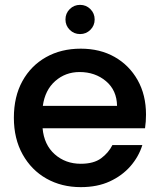

<svg xmlns="http://www.w3.org/2000/svg" viewBox="-20 -760 657 789"><path d="M565 -164Q550 -116 516 -77Q482 -38 431 -14.5Q380 9 312 9Q233 9 171 -26Q109 -61 73 -125.5Q37 -190 37 -276Q37 -363 72 -426.5Q107 -490 169 -525Q231 -560 312 -560Q391 -560 451 -526Q511 -492 545.5 -431Q580 -370 580 -289Q580 -275 579 -261Q578 -247 576 -233H155Q161 -165 205 -126Q249 -87 312 -87Q365 -87 395.5 -109.5Q426 -132 442 -164ZM307 -464Q249 -464 207 -427Q165 -390 156 -325H461Q460 -389 415.5 -426.5Q371 -464 307 -464ZM309 -620Q284 -620 266.5 -637.5Q249 -655 249 -680Q249 -705 266.5 -722.5Q284 -740 309 -740Q334 -740 351.5 -722.5Q369 -705 369 -680Q369 -655 351.5 -637.5Q334 -620 309 -620Z"/></svg>

Font: Poppins Medium
Style: Regular
Weight: 500
Designer: Ninad Kale (Devanagari), Jonny Pinhorn (Latin)
Version: Version 5.002